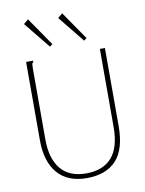

<svg xmlns="http://www.w3.org/2000/svg" viewBox="-92 -899 735 974"><g transform="rotate(-10 275.0 -411.5)"><path d="M276 11Q177 11 125.5 -49.5Q74 -110 74 -219V-623H110V-616Q104 -613 103 -606.5Q102 -600 102 -584V-218Q102 -120 146 -66.5Q190 -13 277 -13Q363 -13 408.5 -64Q454 -115 454 -221V-623H480V-222Q480 -101 427.5 -45Q375 11 276 11ZM207 -678 97 -814 121 -834 221 -689ZM383 -678 273 -814 297 -834 397 -689Z"/></g></svg>

Font: Inconsolata SemiExpanded ExtraLight
Style: Regular
Weight: 200
Width: 6
Monospace: yes
Designer: Raph Levien, Cyreal, Brenton Simpson
Foundry: Raph Levien, Cyreal, Google
Version: Version 3.001; ttfautohint (v1.8.2.53-6de2)